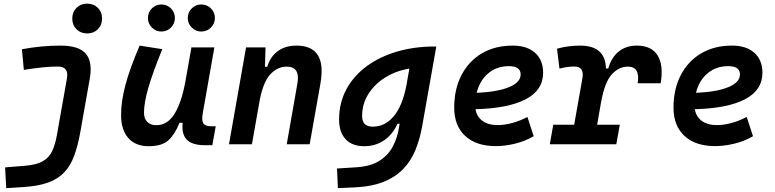

<svg xmlns="http://www.w3.org/2000/svg" viewBox="-20 -771 4142 1026"><path d="M13.2 234.4 7.3 123.5 114.7 114.7Q174.3 109.9 207.8 91.1Q241.2 72.3 258.1 37.6Q274.9 2.9 284.2 -49.8L337.9 -353Q348.6 -415.5 288.6 -415.5Q249 -415.5 203.9 -410.6Q158.7 -405.8 107.4 -397.5L97.2 -507.8Q148.9 -517.6 200.7 -522.5Q252.4 -527.3 304.2 -527.3Q402.3 -527.3 439 -483.4Q475.6 -439.5 459.5 -349.1L409.2 -65.4Q396 7.8 376.5 61Q356.9 114.3 323.7 149.7Q290.5 185.1 237.8 204.3Q185.1 223.6 106 228.5ZM445.8 -592.3Q411.1 -592.3 388.7 -614.7Q366.2 -637.2 366.2 -671.9Q366.2 -706.5 388.7 -729Q411.1 -751.5 445.8 -751.5Q480.5 -751.5 502.9 -729Q525.4 -706.5 525.4 -671.9Q525.4 -637.2 502.9 -614.7Q480.5 -592.3 445.8 -592.3Z M774.9 10.3Q704.1 10.3 665.5 -33.4Q627 -77.1 627 -156.7Q627 -229.5 650.4 -317.4Q673.8 -405.3 726.1 -527.3L847.2 -508.3Q796.4 -383.3 772.9 -302.7Q749.5 -222.2 749.5 -168.9Q749.5 -137.2 766.8 -119.6Q784.2 -102.1 815.4 -102.1Q873.5 -102.1 910.6 -159.7Q947.8 -217.3 968.8 -325.7V-325.2L1002.9 -517.6H1125.5L1063.5 -166Q1056.6 -127 1066.9 -111.6Q1077.1 -96.2 1110.4 -96.2H1132.8L1114.7 4.9H1073.7Q1007.8 4.9 978.8 -24.2Q949.7 -53.2 956.1 -114.7H939Q916.5 -56.2 881.6 -22.9Q846.7 10.3 774.9 10.3ZM1055.7 -602.5Q1025.9 -602.5 1004.6 -623.8Q983.4 -645 983.4 -674.8Q983.4 -705.1 1004.6 -726.1Q1025.9 -747.1 1055.7 -747.1Q1085.9 -747.1 1107.2 -726.1Q1128.4 -705.1 1128.4 -674.8Q1128.4 -645 1107.2 -623.8Q1085.9 -602.5 1055.7 -602.5ZM842.3 -602.5Q812.5 -602.5 791.5 -623.8Q770.5 -645 770.5 -674.8Q770.5 -705.1 791.5 -726.1Q812.5 -747.1 842.3 -747.1Q872.6 -747.1 893.6 -726.1Q914.6 -705.1 914.6 -674.8Q914.6 -645 893.6 -623.8Q872.6 -602.5 842.3 -602.5Z M1203.6 0 1294.9 -517.6H1398.9L1396 -414.1H1408.2Q1424.3 -468.3 1464.6 -497.8Q1504.9 -527.3 1564 -527.3Q1728 -527.3 1692.4 -325.2L1634.8 0H1512.2L1569.3 -325.2Q1585 -415 1512.2 -415Q1464.8 -415 1426.5 -376.2Q1388.2 -337.4 1368.2 -237.8L1326.2 0Z M1785.6 234.4 1780.8 129.4 1883.3 123Q1960.9 118.2 2007.8 88.1Q2054.7 58.1 2078.6 12.7Q2102.5 -32.7 2110.8 -82.5L2115.7 -109.9H2104.5Q2078.1 -52.2 2032.2 -21Q1986.3 10.3 1925.8 10.3Q1861.8 10.3 1826.9 -27.1Q1792 -64.5 1792 -132.3Q1792 -221.2 1830.6 -293Q1869.1 -364.7 1938.2 -416Q2007.3 -467.3 2100.3 -494.9Q2193.4 -522.5 2302.2 -522.5H2311.5L2236.3 -98.1Q2224.1 -29.3 2200.7 28.8Q2177.2 86.9 2136 130.6Q2094.7 174.3 2030.8 200.2Q1966.8 226.1 1873.5 230.5ZM2167.5 -404.3Q2095.2 -392.6 2038.1 -356.7Q1981 -320.8 1948 -267.8Q1915 -214.8 1915 -150.4Q1915 -94.2 1972.2 -94.2Q2038.1 -94.2 2084.5 -150.4Q2130.9 -206.5 2151.4 -313Z M2639.6 -102.5Q2676.3 -102.5 2718 -114Q2759.8 -125.5 2798.3 -146L2832 -43Q2785.2 -16.1 2731.7 -3.2Q2678.2 9.8 2629.4 9.8Q2524.9 9.8 2466.1 -44.4Q2407.2 -98.6 2407.2 -195.8Q2407.2 -295.4 2446.3 -370.1Q2485.4 -444.8 2555.4 -486.1Q2625.5 -527.3 2719.2 -527.3Q2796.4 -527.3 2839.4 -488.8Q2882.3 -450.2 2882.3 -381.8Q2882.3 -289.1 2789.1 -240.5Q2695.8 -191.9 2521 -187.5Q2527.8 -147 2558.6 -124.8Q2589.4 -102.5 2639.6 -102.5ZM2527.3 -274.9Q2638.7 -279.8 2700.4 -305.4Q2762.2 -331.1 2762.2 -373Q2762.2 -417.5 2699.7 -417.5Q2634.8 -417.5 2589.1 -379.2Q2543.5 -340.8 2527.3 -274.9Z M2918 0 2936.5 -104.5H3048.3L3092.3 -353Q3103 -415.5 3049.3 -415.5Q3010.7 -415.5 2969.7 -404.3L2956.5 -510.7Q3015.1 -527.3 3079.6 -527.3Q3215.3 -527.3 3217.8 -405.3H3230.5Q3246.6 -463.4 3285.9 -495.4Q3325.2 -527.3 3382.8 -527.3Q3460.9 -527.3 3493.7 -475.6Q3526.4 -423.8 3510.7 -326.2H3387.7Q3401.4 -415 3335 -415Q3287.6 -415 3249.5 -373.8Q3211.4 -332.5 3192.4 -226.1V-227.5L3170.9 -104.5H3292L3273.4 0Z M3811.5 -102.5Q3848.1 -102.5 3889.9 -114Q3931.6 -125.5 3970.2 -146L4003.9 -43Q3957 -16.1 3903.6 -3.2Q3850.1 9.8 3801.3 9.8Q3696.8 9.8 3637.9 -44.4Q3579.1 -98.6 3579.1 -195.8Q3579.1 -295.4 3618.2 -370.1Q3657.2 -444.8 3727.3 -486.1Q3797.4 -527.3 3891.1 -527.3Q3968.3 -527.3 4011.2 -488.8Q4054.2 -450.2 4054.2 -381.8Q4054.2 -289.1 3960.9 -240.5Q3867.7 -191.9 3692.9 -187.5Q3699.7 -147 3730.5 -124.8Q3761.2 -102.5 3811.5 -102.5ZM3699.2 -274.9Q3810.5 -279.8 3872.3 -305.4Q3934.1 -331.1 3934.1 -373Q3934.1 -417.5 3871.6 -417.5Q3806.6 -417.5 3761 -379.2Q3715.3 -340.8 3699.2 -274.9Z"/></svg>

Font: Cascadia Code PL SemiBold
Style: Italic
Weight: 600
Italic angle: -10°
Monospace: yes
Designer: Aaron Bell
Foundry: Saja Typeworks
Version: Version 2404.023; ttfautohint (v1.8.4)